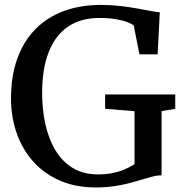

<svg xmlns="http://www.w3.org/2000/svg" viewBox="-20 -772 764 802"><path d="M380.5 11Q296.5 11 230.5 -17.5Q164.5 -46 119 -97Q73.5 -148 49.8 -215.5Q26 -283 26 -361Q26 -455 52.5 -527.8Q79 -600.5 128.2 -650.5Q177.5 -700.5 247 -726Q316.5 -751.5 402.5 -751.5Q441.5 -751.5 479.5 -747.2Q517.5 -743 551 -737Q584.5 -731 609.5 -726.2Q634.5 -721.5 647.5 -720.5L638.5 -545H562.5L538.5 -666Q532 -671.5 514 -678.8Q496 -686 466.2 -691.5Q436.5 -697 395.5 -697Q319 -697 265.8 -661.8Q212.5 -626.5 184.2 -556.5Q156 -486.5 156 -383Q156 -315.5 169.2 -254.5Q182.5 -193.5 210.5 -146Q238.5 -98.5 282.8 -71Q327 -43.5 389.5 -43.5Q421 -43.5 448.2 -48.8Q475.5 -54 498.8 -63.8Q522 -73.5 542 -86V-307.5L419 -317.5V-377.5H712V-317.5L655 -308V-40Q636 -39.5 615 -34Q594 -28.5 569.8 -21Q545.5 -13.5 517 -6.2Q488.5 1 454.5 6Q420.5 11 380.5 11Z"/></svg>

Font: Merriweather Light 18pt Medium
Style: Regular
Weight: 500
Version: Version 2.100